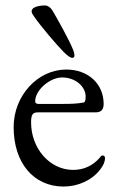

<svg xmlns="http://www.w3.org/2000/svg" viewBox="-20 -669 430 704"><path d="M245 -457C250 -457 253 -459 253 -466C253 -470 252 -476 249 -484C235 -521 188 -604 172 -631C166 -641 155 -649 145 -649C120 -649 96 -642 96 -628C96 -620 100 -616 106 -607C130 -572 188 -504 214 -478C228 -464 238 -457 245 -457ZM213 15C266 15 317 -8 347 -47C359 -62 365 -76 365 -89C365 -95 362 -99 357 -99C353 -99 351 -98 346 -91C321 -62 288 -46 248 -46C163 -46 94 -124 94 -220C94 -249 100 -257 119 -257H330C351 -257 360 -267 360 -288C360 -362 303 -414 223 -414C118 -414 30 -318 30 -203C30 -72 103 15 213 15ZM121 -288C113 -288 109 -291 109 -298C109 -338 162 -385 208 -385C255 -385 294 -353 294 -315C294 -301 292 -294 286 -293C264 -289 244 -288 212 -288Z"/></svg>

Font: Garamond-Math
Style: Regular
Weight: 400
Version: Version 2019-08-16